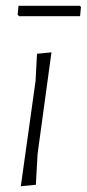

<svg xmlns="http://www.w3.org/2000/svg" viewBox="-20 -640 300 664"><path d="M256 -620 260 -616 257 -584H46L41 -589L44 -620ZM158 -459 110 -108 104 -1 52 4 103 -360 108 -454Z"/></svg>

Font: Alegreya Sans SC Light
Style: Italic
Weight: 300
Italic angle: -7°
Designer: Juan Pablo del Peral
Foundry: Huerta Tipografica
Version: Version 2.007